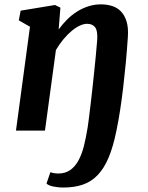

<svg xmlns="http://www.w3.org/2000/svg" viewBox="-20 -587 664 863"><path d="M114.7 -466.8 64.5 -495.6 72.8 -539.1 227.1 -564.5 251.5 -552.7 243.7 -454.6Q260.3 -477.5 280.5 -498Q300.8 -518.6 324.7 -533.9Q348.6 -549.3 376 -558.3Q403.3 -567.4 433.6 -567.4Q460 -567.4 483.2 -560.3Q506.3 -553.2 523.2 -536.1Q540 -519 548.8 -490.7Q557.6 -462.4 554.7 -420.4Q550.8 -361.3 545.4 -304.2Q540 -247.1 533.7 -193.6Q527.3 -140.1 519.8 -91.3Q512.2 -42.5 503.4 0Q488.8 72.3 468.3 121.1Q447.8 169.9 418.9 200Q390.1 230 352.1 242.9Q314 255.9 265.1 255.9Q252.4 255.9 240.7 254.6Q229 253.4 218.8 251.2Q208.5 249 200.7 245.6Q192.9 242.2 189 237.8L206.5 187Q210 188.5 215.1 189.7Q220.2 190.9 225.3 191.7Q230.5 192.4 235.1 192.6Q239.7 192.9 241.7 192.9Q273.4 192.9 295.4 177.5Q317.4 162.1 332.5 134.5Q347.7 106.9 357.2 69.1Q366.7 31.2 374 -14.2Q376.5 -30.3 379.6 -55.2Q382.8 -80.1 386.5 -111.6Q390.1 -143.1 394.3 -179.2Q398.4 -215.3 402.3 -253.9Q406.2 -292.5 410.2 -331.5Q414.1 -370.6 417 -408.2Q419.4 -449.2 407.5 -464.6Q395.5 -480 371.1 -480Q356.4 -480 338.9 -471.9Q321.3 -463.9 302.7 -448.5Q284.2 -433.1 265.9 -411.4Q247.6 -389.6 231.4 -362.3L182.1 0H51.8Z"/></svg>

Font: Merriweather Bold
Style: Italic
Weight: 700
Italic angle: -7°
Designer: Eben Sorkin ( eben@eyebytes.com )
Foundry: Eben Sorkin ( eben@eyebytes.com )
Version: Version 1.5; ttfautohint (v0.97) -l 13 -r 13 -G 200 -x 24 -f